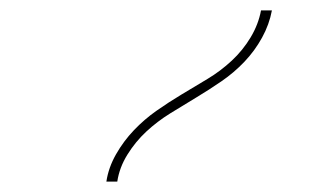

<svg xmlns="http://www.w3.org/2000/svg" viewBox="-20 -792 640 370"><path d="M185 -442Q189 -469 203.5 -494.5Q218 -520 238 -541Q258 -562 281.5 -578.5Q305 -595 330 -610Q355 -625 380 -640Q405 -655 426.5 -675Q448 -695 463 -720Q478 -745 483 -772H504Q499 -745 485 -719.5Q471 -694 451 -673Q431 -652 407 -635.5Q383 -619 358 -604Q333 -589 308 -573.5Q283 -558 262 -538.5Q241 -519 225.5 -494Q210 -469 206 -442Z"/></svg>

Font: Iosevka HT Thin Extended
Style: Italic
Weight: 100
Width: 7
Italic angle: -9°
Monospace: yes
Designer: Belleve Invis
Foundry: Belleve Invis
Version: Version 32.3.0; ttfautohint (v1.8.4)